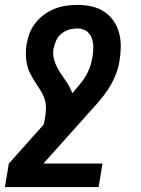

<svg xmlns="http://www.w3.org/2000/svg" viewBox="-53 -548 573 783"><path d="M-33 215 -17 119 125 -40Q127 -46 128 -52.5Q129 -59 130 -65Q134 -86 134.5 -106.5Q135 -127 128.5 -145.5Q122 -164 111.5 -180.5Q101 -197 90.5 -213Q80 -229 71 -246.5Q62 -264 57.5 -283.5Q53 -303 52.5 -323.5Q52 -344 55 -365Q59 -388 67 -410.5Q75 -433 90.5 -453Q106 -473 126.5 -488Q147 -503 169.5 -512Q192 -521 215.5 -524.5Q239 -528 262 -528Q292 -528 320 -522Q348 -516 371 -501Q394 -486 410 -463Q426 -440 433 -413Q440 -386 439.5 -356.5Q439 -327 434 -298Q429 -267 416.5 -237.5Q404 -208 386 -181Q368 -154 346 -129Q324 -104 302 -80L124 119H365L349 215ZM242 -168Q255 -184 269.5 -200.5Q284 -217 295 -235Q306 -253 313 -272Q320 -291 323 -311L324 -313Q326 -326 327 -340Q328 -354 327 -367Q326 -380 321.5 -392Q317 -404 308.5 -413.5Q300 -423 287.5 -427.5Q275 -432 262 -432Q245 -432 228.5 -427Q212 -422 198 -411Q184 -400 176.5 -384Q169 -368 166 -351L165 -349Q161 -323 169.5 -298.5Q178 -274 191.5 -253.5Q205 -233 219 -212.5Q233 -192 242 -168Z"/></svg>

Font: Iosevka
Style: Bold Italic
Weight: 700
Italic angle: -9°
Monospace: yes
Designer: Belleve Invis
Foundry: Belleve Invis
Version: Version 32.5.0; ttfautohint (v1.8.4)